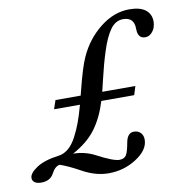

<svg xmlns="http://www.w3.org/2000/svg" viewBox="-130 -719 781 817"><g transform="rotate(-10 260.5 -310.0)"><path d="M274.9 25.9Q219.2 25.9 162.6 -5.4Q111.3 -33.7 75.7 -45.9Q55.2 -43.9 40 -14.6Q24.4 15.1 -14.6 15.1Q-32.7 15.1 -42.7 8.1Q-52.7 1 -52.7 -11.2Q-52.7 -31.7 -18.8 -54.2Q15.1 -76.7 76.7 -84.5Q100.6 -87.4 120.4 -104.2Q140.1 -121.1 155.5 -150.4Q170.9 -179.7 182.1 -210.4Q193.4 -241.2 204.6 -282.7H92.8L105.5 -320.3H214.4Q215.3 -323.7 217 -330.8Q218.8 -337.9 219.7 -341.3Q244.1 -439 263.2 -480.5Q295.9 -552.2 355.5 -599.1Q415 -646 481.4 -646Q527.8 -646 551.3 -627.7Q574.7 -609.4 574.7 -576.7Q574.7 -565.4 570.6 -552.5Q566.4 -539.6 555.2 -528.3Q543.9 -517.1 528.3 -517.1Q496.1 -517.1 496.1 -559.6Q496.1 -609.4 448.2 -609.4Q415.5 -609.4 393.1 -578.4Q370.6 -547.4 352.1 -489.3Q335 -436.5 319.3 -369.1Q311.5 -335.9 307.6 -320.3H450.7L439 -282.7H296.9Q276.4 -214.8 241.2 -166.7Q206.1 -118.7 139.6 -82.5Q189.9 -82.5 234.4 -59.1Q303.7 -22.5 329.6 -22.5Q350.1 -22.5 358.9 -35.6Q367.7 -48.8 375 -89.8Q382.3 -129.9 410.2 -129.9Q428.7 -129.9 439.5 -118.4Q450.2 -106.9 450.2 -88.9Q450.2 -43.5 392.6 -7.3Q339.8 25.9 274.9 25.9Z"/></g></svg>

Font: Elstob 6pt
Style: Italic
Weight: 400
Italic angle: -20°
Designer: Peter S. Baker
Version: Version 1.015